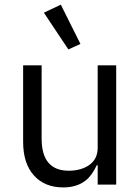

<svg xmlns="http://www.w3.org/2000/svg" viewBox="-20 -799 608 831"><path d="M402.8 -84V0H482.9V-516.1H402.8V-159.2Q402.8 -110.4 365.2 -84Q329.6 -60.1 277.8 -60.1Q160.2 -60.1 160.2 -199.2V-516.1H80.1V-185.1Q80.1 -91.8 126.7 -39.8Q173.3 12.2 253.9 12.2Q312.5 12.2 351.1 -18.1Q377.9 -39.1 398.9 -84ZM169.9 -744.1 275.9 -585 328.1 -608.9 243.2 -778.8Z"/></svg>

Font: Plexus Sans
Style: Regular
Weight: 400
Version: Version 2.001;PS 002.001;hotconv 1.0.70;makeotf.lib2.5.58329